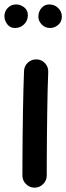

<svg xmlns="http://www.w3.org/2000/svg" viewBox="-45 -800 302 875"><path d="M122.1 -529.3Q145 -528.8 160.4 -511.7Q175.8 -494.6 174.8 -471.7Q173.3 -438 172.1 -389.6Q170.9 -341.3 170.2 -286.6Q169.4 -231.9 168.9 -177.7Q168.5 -123.5 168.2 -77.1Q168 -30.8 168 0Q168 22.5 151.6 38.8Q135.3 55.2 112.3 55.2Q89.8 55.2 73.5 38.8Q57.1 22.5 57.1 0Q57.1 -30.8 57.4 -77.4Q57.6 -124 58.1 -178.5Q58.6 -232.9 59.6 -288.1Q60.5 -343.3 61.8 -392.3Q63 -441.4 64.5 -476.6Q65.4 -499.5 82.5 -514.9Q99.6 -530.3 122.1 -529.3ZM236.8 -724.1Q236.8 -700.7 220.2 -686.5Q203.6 -672.4 183.1 -672.4Q160.2 -672.4 145 -688.5Q129.9 -704.6 129.9 -723.6Q129.9 -747.1 144 -763.4Q158.2 -779.8 179.2 -779.8Q203.6 -779.8 220.2 -763.4Q236.8 -747.1 236.8 -724.1ZM82 -731.4Q82 -706.1 64.9 -689.2Q47.9 -672.4 22.9 -672.4Q1 -672.4 -12 -689.7Q-24.9 -707 -24.9 -726.1Q-24.9 -748 -9.5 -763.9Q5.9 -779.8 28.3 -779.8Q48.3 -779.8 65.2 -766.6Q82 -753.4 82 -731.4Z"/></svg>

Font: Mikhak-FD SemiBold
Style: Regular
Weight: 600
Designer: Amin Abedi
Version: Version 3.2